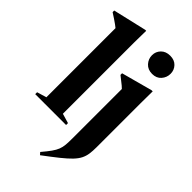

<svg xmlns="http://www.w3.org/2000/svg" viewBox="-292 -823 1148 1148"><g transform="rotate(45 282.0 -249.5)"><path d="M217.5 -34 278.5 -16V0H17.5V-16L78 -34V-618.5Q71.5 -624 60.2 -632.2Q49 -640.5 33.2 -651Q17.5 -661.5 -2 -674V-687.5L210.5 -737H219L217.5 -640.5ZM426 -579.5Q389.5 -579.5 368 -603.2Q346.5 -627 346.5 -658.5Q346.5 -689.5 368 -711.5Q389.5 -733.5 426 -733.5Q462.5 -733.5 483.2 -711.5Q504 -689.5 504 -658.5Q504 -627 483.2 -603.2Q462.5 -579.5 426 -579.5ZM362 -388Q356.5 -394 346.8 -402Q337 -410 324.2 -420Q311.5 -430 296.5 -442V-455.5L493 -508.5H502.5L501.5 -407.5V-35Q501.5 -3 498 21.2Q494.5 45.5 483.8 67Q473 88.5 450.8 111.8Q428.5 135 390.8 165.2Q353 195.5 296 238L283 223.5Q311 190.5 327 168Q343 145.5 350.5 126.2Q358 107 360 84.5Q362 62 362 29Z"/></g></svg>

Font: Newsreader 60pt SemiBold
Style: Regular
Weight: 600
Designer: Hugues Gentile
Foundry: Production Type
Version: Version 1.003